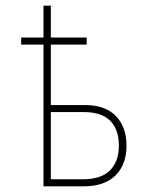

<svg xmlns="http://www.w3.org/2000/svg" viewBox="-20 -660 540 680"><path d="M134 0V-502H55V-527H134V-640H160V-527H287V-502H160V-288H281Q352 -288 390 -249.5Q428 -211 428 -144Q428 -77 389 -38.5Q350 0 275 0ZM272 -25Q338 -25 369.5 -56.5Q401 -88 401 -144Q401 -202 370 -232.5Q339 -263 278 -263H160V-25Z"/></svg>

Font: Noto Sans Mono ExtraCondensed Thin
Style: Regular
Weight: 100
Width: 2
Designer: Monotype Design Team
Foundry: Monotype Imaging Inc.
Version: Version 2.014; ttfautohint (v1.8.4.7-5d5b)